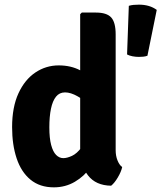

<svg xmlns="http://www.w3.org/2000/svg" viewBox="-20 -790 694 825"><path d="M533.5 -765Q543.5 -768 554.2 -769Q565 -770 577 -770Q623 -770 653.5 -747.5L613.5 -550.5Q605.5 -547.5 596.2 -546.5Q587 -545.5 577 -545.5Q563 -545.5 549 -548.2Q535 -551 526 -556ZM477 -144.5Q477 -120.5 484.8 -101Q492.5 -81.5 505 -72Q500.5 -51.5 486.2 -27.5Q472 -3.5 457.5 8Q391.5 7 358 -36.5Q324.5 -80 324.5 -142.5V-729L331.5 -736H392.5Q438.5 -736 457.8 -715Q477 -694 477 -642ZM32 -243.5Q32 -329.5 59.2 -388.8Q86.5 -448 132 -478.5Q177.5 -509 232.5 -509Q284.5 -509 324.8 -487.8Q365 -466.5 398 -446L373 -335Q344 -358.5 314 -375.8Q284 -393 259.5 -393Q235.5 -393 220.8 -374.8Q206 -356.5 199 -322.8Q192 -289 192 -242.5Q192 -196.5 199.8 -167.2Q207.5 -138 221.2 -124.2Q235 -110.5 252 -110.5Q268 -110.5 289.2 -120.2Q310.5 -130 330.8 -157.2Q351 -184.5 364 -237L399 -148.5Q394.5 -108 368.5 -70.5Q342.5 -33 301.8 -9Q261 15 211.5 15Q151 15 111 -18Q71 -51 51.5 -109.5Q32 -168 32 -243.5Z"/></svg>

Font: Signika
Style: Bold
Weight: 700
Designer: Anna Giedry
Foundry: Anna Giedry
Version: Version 2.001